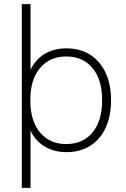

<svg xmlns="http://www.w3.org/2000/svg" viewBox="-20 -725 608 925"><path d="M85 180V-705H127V-358H116Q133 -420 181.5 -456Q230 -492 300 -492Q366 -492 414 -461.5Q462 -431 488.5 -375Q515 -319 515 -242Q515 -166 489 -109.5Q463 -53 414.5 -22.5Q366 8 300 8Q230 8 181.5 -28.5Q133 -65 116 -126H127V180ZM299 -31Q379 -31 425.5 -86.5Q472 -142 472 -242Q472 -342 425.5 -397.5Q379 -453 299 -453Q220 -453 173 -397.5Q126 -342 126 -242Q126 -142 173 -86.5Q220 -31 299 -31Z"/></svg>

Font: Nunito Sans 12pt ExtraLight
Style: Regular
Weight: 200
Designer: Vernon Adams
Foundry: Vernon Adams
Version: Version 3.101;gftools[0.9.27]